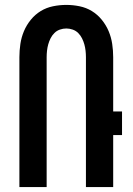

<svg xmlns="http://www.w3.org/2000/svg" viewBox="-20 -762 540 782"><path d="M59 0V-529Q59 -556 63 -583Q67 -610 77.5 -635Q88 -660 105.5 -681.5Q123 -703 146 -717Q169 -731 196 -736.5Q223 -742 250 -742Q277 -742 304 -736.5Q331 -731 354 -717Q377 -703 394.5 -681.5Q412 -660 422.5 -635Q433 -610 437 -583Q441 -556 441 -529V-308H477V-212H441V0H330V-529Q330 -542 328.5 -555.5Q327 -569 323.5 -581.5Q320 -594 314 -606Q308 -618 298.5 -627.5Q289 -637 276 -641.5Q263 -646 250 -646Q237 -646 224 -641.5Q211 -637 201.5 -627.5Q192 -618 186 -606Q180 -594 176.5 -581.5Q173 -569 171.5 -555.5Q170 -542 170 -529V0Z"/></svg>

Font: Iosevka Term Curly
Style: Bold
Weight: 700
Designer: Belleve Invis
Foundry: Belleve Invis
Version: Version 32.3.0